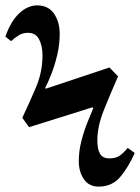

<svg xmlns="http://www.w3.org/2000/svg" viewBox="-42 -683 521 714"><path d="M325 11Q289 11 270 -16.5Q251 -44 251 -84Q251 -122 261 -160Q271 -198 284 -230Q297 -262 305 -281L302 -284L66 -210L41 -245Q69 -304 92.5 -360Q116 -416 116 -477Q116 -512 103.5 -536.5Q91 -561 62 -561Q44 -561 30 -553Q16 -545 -1 -530L-22 -547Q-2 -604 29.5 -633.5Q61 -663 96 -663Q138 -663 159 -632Q180 -601 180 -557Q180 -518 171 -479.5Q162 -441 149.5 -409Q137 -377 126 -356L128 -353L365 -432L397 -399Q368 -333 344 -273Q320 -213 320 -161Q320 -128 330 -111Q340 -94 365 -94Q389 -94 403 -104Q417 -114 433 -133L459 -114Q436 -62 405.5 -25.5Q375 11 325 11Z"/></svg>

Font: STIX Two Text
Style: Bold
Weight: 700
Designer: Ross Mills, John Hudson & Paul Hanslow, Tiro Typeworks Ltd; with prior portions MicroPress Inc., and Coen Hoffman.
Foundry: Tiro Typeworks Ltd
Version: Version 2.13 b171